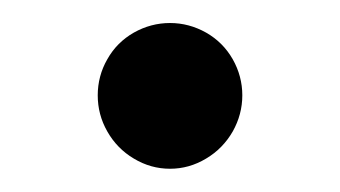

<svg xmlns="http://www.w3.org/2000/svg" viewBox="-20 -392 294 166"><path d="M95.7 -254.9C105.5 -249 115.9 -246.1 127 -246.1C138 -246.1 148.4 -249 158.2 -254.9C168 -260.7 175.6 -268.6 181.2 -278.3C186.7 -288.1 189.5 -298.5 189.5 -309.6C189.5 -320.6 186.7 -331.1 181.2 -340.8C175.6 -350.6 168 -358.2 158.2 -363.8C148.4 -369.3 138 -372.1 127 -372.1C115.9 -372.1 105.5 -369.3 95.7 -363.8C85.9 -358.2 78.3 -350.6 72.8 -340.8C67.2 -331.1 64.5 -320.6 64.5 -309.6C64.5 -298.5 67.2 -288.1 72.8 -278.3C78.3 -268.6 85.9 -260.7 95.7 -254.9Z"/></svg>

Font: Pretendard Variable
Style: Regular
Weight: 400
Designer: Base glyphs from Inter by Rasmus Andersson; Hangeul glyphs from Noto Sans CJK(Source Han Sans) by Jang Soo-young and Kan
Foundry: Kil Hyung-jin
Version: Version 1.309;Glyphs 3.2 (3225)